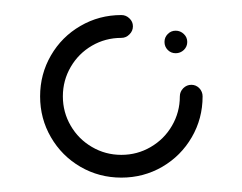

<svg xmlns="http://www.w3.org/2000/svg" viewBox="-20 -537 327 259"><path d="M217 -495.6Q223.3 -495.6 228 -491.1Q232.6 -486.7 232.6 -480.4Q232.6 -474.1 228 -469.6Q223.3 -465.2 217 -465.2Q210.7 -465.2 206.3 -469.6Q201.9 -474.1 201.9 -480.4Q201.9 -486.7 206.3 -491.1Q210.7 -495.6 217 -495.6ZM238.1 -422.6Q244.4 -422.6 248.9 -418Q253.3 -413.3 253.3 -407Q253.3 -377 238.7 -351.9Q224.1 -326.7 198.9 -312Q173.7 -297.4 143.7 -297.4Q113.7 -297.4 88.5 -312Q63.3 -326.7 48.7 -351.9Q34.1 -377 34.1 -407Q34.1 -437 48.7 -462.2Q63.3 -487.4 88.5 -502Q113.7 -516.7 143.7 -516.7Q150 -516.7 154.6 -512.2Q159.3 -507.8 159.3 -501.5Q159.3 -495.2 154.6 -490.6Q150 -485.9 143.7 -485.9Q122.2 -485.9 104.1 -475.4Q85.9 -464.8 75.4 -446.7Q64.8 -428.5 64.8 -407Q64.8 -385.6 75.4 -367.4Q85.9 -349.3 104.1 -338.7Q122.2 -328.1 143.7 -328.1Q165.2 -328.1 183.3 -338.7Q201.5 -349.3 212 -367.4Q222.6 -385.6 222.6 -407Q222.6 -413.3 227.2 -418Q231.9 -422.6 238.1 -422.6Z"/></svg>

Font: 26F Galaxy Sans Ultra Light
Style: Regular
Weight: 200
Designer: C₂₉H₂₅N₃O₅
Version: Version 1.100